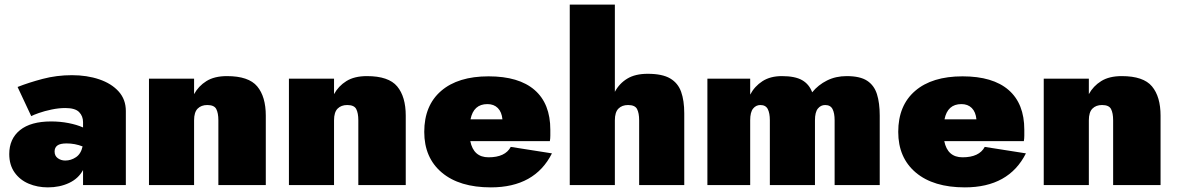

<svg xmlns="http://www.w3.org/2000/svg" viewBox="-20 -800 5087 830"><path d="M115 -298 56 -424Q104 -443 164.5 -459Q225 -475 291 -475Q356 -475 409 -457Q462 -439 493 -404.5Q524 -370 524 -320V0H339V-65Q319 -28 278.5 -9Q238 10 187 10Q142 10 104 -6Q66 -22 43 -54.5Q20 -87 20 -134Q20 -200 66.5 -237.5Q113 -275 201 -275Q240 -275 276 -268Q312 -261 339 -249V-272Q339 -298 322 -315.5Q305 -333 262 -333Q234 -333 203 -326.5Q172 -320 148 -311.5Q124 -303 115 -298ZM216 -145Q216 -126 230 -116Q244 -106 262 -106Q287 -106 308.5 -120.5Q330 -135 337 -167Q304 -180 268 -180Q240 -180 228 -171Q216 -162 216 -145Z M924 -280Q924 -311 915 -328.5Q906 -346 876 -346Q850 -346 834.5 -330.5Q819 -315 819 -280V0H624V-460H819V-393Q838 -428 872.5 -449.5Q907 -471 961 -471Q1055 -471 1092 -426.5Q1129 -382 1129 -300V0H924Z M1529 -280Q1529 -311 1520 -328.5Q1511 -346 1481 -346Q1455 -346 1439.5 -330.5Q1424 -315 1424 -280V0H1229V-460H1424V-393Q1443 -428 1477.5 -449.5Q1512 -471 1566 -471Q1660 -471 1697 -426.5Q1734 -382 1734 -300V0H1529Z M2102 10Q1966 10 1890 -54Q1814 -118 1814 -230Q1814 -344 1887 -407Q1960 -470 2092 -470Q2223 -470 2291 -411Q2359 -352 2359 -239Q2359 -226 2359 -213.5Q2359 -201 2357 -190H2013Q2027 -120 2092 -120Q2164 -120 2188 -165L2366 -137Q2292 10 2102 10ZM2087 -350Q2027 -350 2014 -284H2152Q2149 -316 2132 -333Q2115 -350 2087 -350Z M2743 -280Q2743 -311 2734 -328.5Q2725 -346 2695 -346Q2669 -346 2653.5 -330.5Q2638 -315 2638 -280V0H2443V-780H2638V-403Q2657 -439 2691.5 -460Q2726 -481 2780 -481Q2843 -481 2877 -461Q2911 -441 2924.5 -403Q2938 -365 2938 -310V0H2743Z M3783 -300V0H3588V-280Q3588 -311 3579 -328.5Q3570 -346 3547 -346Q3528 -346 3515.5 -330.5Q3503 -315 3503 -280V0H3308V-280Q3308 -311 3299 -328.5Q3290 -346 3267 -346Q3248 -346 3235.5 -330.5Q3223 -315 3223 -280V0H3038V-460H3223V-391Q3242 -427 3276 -449Q3310 -471 3360 -471Q3417 -471 3447.5 -453.5Q3478 -436 3491 -401Q3517 -433 3555 -452Q3593 -471 3640 -471Q3698 -471 3728.5 -451Q3759 -431 3771 -393Q3783 -355 3783 -300Z M4151 10Q4015 10 3939 -54Q3863 -118 3863 -230Q3863 -344 3936 -407Q4009 -470 4141 -470Q4272 -470 4340 -411Q4408 -352 4408 -239Q4408 -226 4408 -213.5Q4408 -201 4406 -190H4062Q4076 -120 4141 -120Q4213 -120 4237 -165L4415 -137Q4341 10 4151 10ZM4136 -350Q4076 -350 4063 -284H4201Q4198 -316 4181 -333Q4164 -350 4136 -350Z M4792 -280Q4792 -311 4783 -328.5Q4774 -346 4744 -346Q4718 -346 4702.5 -330.5Q4687 -315 4687 -280V0H4492V-460H4687V-393Q4706 -428 4740.5 -449.5Q4775 -471 4829 -471Q4923 -471 4960 -426.5Q4997 -382 4997 -300V0H4792Z"/></svg>

Font: Jost* Black
Style: Regular
Weight: 900
Version: Version 3.7